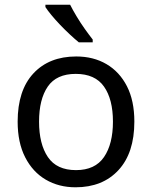

<svg xmlns="http://www.w3.org/2000/svg" viewBox="-20 -786 645 816"><path d="M551 -269Q551 -136 483.5 -63Q416 10 301 10Q230 10 174.5 -22.5Q119 -55 87 -117.5Q55 -180 55 -269Q55 -402 122 -474Q189 -546 304 -546Q377 -546 432.5 -513.5Q488 -481 519.5 -419.5Q551 -358 551 -269ZM146 -269Q146 -174 183.5 -118.5Q221 -63 303 -63Q384 -63 422 -118.5Q460 -174 460 -269Q460 -364 422 -418Q384 -472 302 -472Q220 -472 183 -418Q146 -364 146 -269ZM278 -766Q289 -744 305.5 -716.5Q322 -689 340.5 -663Q359 -637 374 -618V-606H315Q298 -620 277 -639.5Q256 -659 235.5 -680.5Q215 -702 198.5 -722Q182 -742 173 -756V-766Z"/></svg>

Font: Noto Sans Lisu
Style: Regular
Weight: 400
Designer: Monotype Design Team. David Williams.
Foundry: Monotype Imaging Inc.
Version: Version 2.102